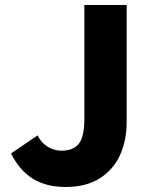

<svg xmlns="http://www.w3.org/2000/svg" viewBox="-20 -734 611 767"><path d="M24 -121 130 -193Q145 -163 171 -147.5Q197 -132 225 -132Q273 -132 295 -160Q317 -188 317 -260V-714H486V-246Q486 -172 459 -113.5Q432 -55 377.5 -21Q323 13 242 13Q165 13 111.5 -20Q58 -53 24 -121Z"/></svg>

Font: Nebula Sans Bold
Style: Regular
Weight: 700
Designer: Paul D. Hunt for Adobe (as Source Sans)
Foundry: Nebula Entertainment & Broadcasting LLC
Version: Version 1.010